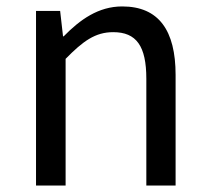

<svg xmlns="http://www.w3.org/2000/svg" viewBox="-20 -577 650 597"><path d="M92 0H184V-394C238 -449 276 -477 332 -477C404 -477 435 -434 435 -332V0H526V-344C526 -482 474 -557 360 -557C286 -557 229 -516 178 -464H176L167 -543H92Z"/></svg>

Font: Source Han Sans KR
Style: Regular
Weight: 400
Designer: Ryoko NISHIZUKA 西塚涼子 (kana, bopomofo & ideographs); Paul D. Hunt (Latin, Greek & Cyrillic); Sandoll Communications 산돌커뮤니
Foundry: Adobe
Version: Version 2.004;hotconv 1.0.118;makeotfexe 2.5.65603